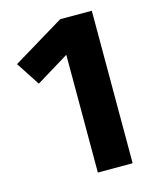

<svg xmlns="http://www.w3.org/2000/svg" viewBox="-104 -749 672 822"><g transform="rotate(-15 232.0 -338.0)"><path d="M241.4 -675.8H381.5V0H227.3V-521.8L81.8 -433L13.2 -537.9Z"/></g></svg>

Font: Fira Sans Variable
Style: Regular
Weight: 400
Designer: Carrois Corporate & Edenspiekermann AG
Foundry: Carrois Corporate GbR & Edenspiekermann AG
Version: Version 4.202